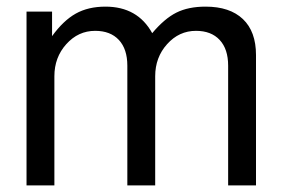

<svg xmlns="http://www.w3.org/2000/svg" viewBox="-20 -559 852 579"><path d="M60 -524H137V-450Q171 -497 208.5 -518Q246 -539 298 -539Q395 -539 439 -459Q476 -503 512 -521Q548 -539 600 -539Q673 -539 712.5 -501.5Q752 -464 752 -393V0H668V-361Q668 -411 642.5 -438.5Q617 -466 571 -466Q520 -466 484 -426Q448 -386 448 -329V0H364V-361Q364 -411 338.5 -438.5Q313 -466 267 -466Q216 -466 180 -426Q144 -386 144 -329V0H60Z"/></svg>

Font: ColatingCofangSans
Style: Regular
Weight: 400
Foundry: GNU
Version: Version 412.227;June 27, 2022;FontCreator 11.0.0.2412 32-bit